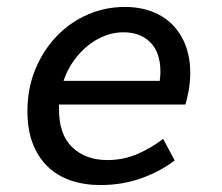

<svg xmlns="http://www.w3.org/2000/svg" viewBox="-20 -521 640 553"><path d="M269 12Q222 12 183 -1.5Q144 -15 116.5 -42Q89 -69 74 -108.5Q59 -148 59 -201Q59 -267 82 -322Q105 -377 143.5 -417Q182 -457 232.5 -479Q283 -501 339 -501Q384 -501 419.5 -487Q455 -473 479 -447.5Q503 -422 515.5 -387.5Q528 -353 528 -312Q528 -285 523 -258Q518 -231 514 -220H150V-205Q150 -133 188.5 -96.5Q227 -60 289 -60Q336 -60 376 -77.5Q416 -95 450 -121L483 -59Q445 -29 389.5 -8.5Q334 12 269 12ZM335 -428Q309 -428 283.5 -418.5Q258 -409 235 -391Q212 -373 193 -347Q174 -321 163 -288H440Q441 -295 441.5 -301.5Q442 -308 442 -315Q442 -369 413.5 -398.5Q385 -428 335 -428Z"/></svg>

Font: Source Code Pro Medium
Style: Italic
Weight: 500
Italic angle: -11°
Monospace: yes
Designer: Paul D. Hunt, Teo Tuominen
Foundry: Adobe Systems Incorporated
Version: Version 1.050;PS 1.000;hotconv 16.6.51;makeotf.lib2.5.65220